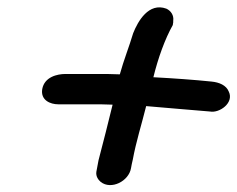

<svg xmlns="http://www.w3.org/2000/svg" viewBox="-20 -566 657 532"><path d="M97 -319C92 -288 120 -277 141 -277H232C252 -277 270 -277 292 -276C280 -226 266 -172 253 -122L247 -90C245 -77 253 -67 259 -62C288 -39 337 -64 343 -100C344 -107 346 -115 348 -124C357 -173 372 -220 385 -272C447 -267 509 -261 562 -257C588 -252 629 -281 614 -312C607 -330 587 -338 566 -340C518 -345 461 -349 405 -352C418 -405 437 -458 459 -497V-499C460 -502 460 -504 460 -509C462 -523 454 -536 441 -542C392 -560 362 -507 349 -474C338 -437 323 -400 312 -360C292 -361 270 -361 248 -361H161C139 -361 103 -353 97 -319Z"/></svg>

Font: Scribbler
Style: BlkIta
Weight: 900
Designer: Mew Too
Foundry: Cannot Into Space Fonts
Version: Version 1.001